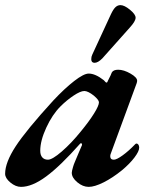

<svg xmlns="http://www.w3.org/2000/svg" viewBox="-44 -715 605 749"><path d="M-24 -37Q-24 -81 17 -144Q58 -207 164 -323Q208 -370 245.5 -399Q283 -428 302 -428Q328 -428 361 -402Q369 -393 370 -393H372Q374 -393 375 -395.5Q376 -398 377 -400Q390 -425 392 -432Q398 -443 417 -443Q439 -443 465 -428Q491 -413 491 -400Q491 -396 489 -390L389 -118Q386 -111 386 -106Q386 -92 400 -92Q411 -92 434.5 -109Q458 -126 483 -152Q486 -155 488 -155Q493 -155 496 -150.5Q499 -146 499 -139Q499 -125 480.5 -100.5Q462 -76 432 -51Q395 -21 360 -3.5Q325 14 302 14Q279 14 257.5 -4Q236 -22 236 -41Q236 -47 241 -64Q243 -72 251 -90.5Q259 -109 263 -119L275 -147Q276 -148 276 -151Q276 -155 273.5 -156Q271 -157 269 -155Q191 -67 136 -26.5Q81 14 38 14Q17 14 -3.5 -3Q-24 -20 -24 -37ZM272 -203Q304 -242 323 -272.5Q342 -303 342 -316Q342 -325 322 -342Q299 -360 285 -360Q270 -360 243 -342Q216 -324 192 -300Q160 -268 136.5 -217Q113 -166 113 -127Q113 -110 121 -101Q129 -92 143 -92Q160 -92 197 -124Q234 -156 272 -203ZM312 -484Q312 -494 316 -502L389 -660Q398 -679 406.5 -687Q415 -695 426 -695Q441 -695 463 -677Q485 -659 485 -646Q485 -632 462 -607L355 -487Q338 -470 325 -470Q312 -470 312 -484Z"/></svg>

Font: EB Garamond
Style: Bold Italic
Weight: 700
Italic angle: -17.2°
Designer: Georg Duffner and Octavio Pardo
Foundry: Georg Duffner
Version: Version 1.000